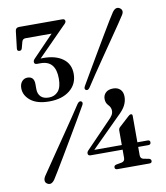

<svg xmlns="http://www.w3.org/2000/svg" viewBox="-81 -776 739 856"><g transform="rotate(-10 288.0 -347.5)"><path d="M421.5 -167.5Q421.5 -177 427.5 -182.5L473.5 -224.5Q480 -230.5 485 -230.5Q492 -230.5 492 -222V-102.5H538.5Q549.5 -102.5 549.5 -92.5Q549.5 -81.5 537.5 -81.5H492V-44Q492 -28.5 506 -25.5L530.5 -21Q540 -18 540 -10Q540 0 528.5 0H383.5Q372 0 372 -10Q372 -18.5 382 -21L407 -25.5Q421.5 -28.5 421.5 -44V-81.5H276.5Q264.5 -81.5 264.5 -92.5Q264.5 -99.5 272.5 -107L383 -221.5Q393.5 -231.5 399.2 -240.8Q405 -250 405 -261Q405 -276 393.2 -288Q381.5 -300 381.5 -318Q381.5 -335 393.2 -346.2Q405 -357.5 427 -357.5Q447 -357.5 459 -345.8Q471 -334 471 -312.5Q471 -293 461.5 -274Q452 -255 426 -231L297 -102.5H421.5ZM324.5 -380Q315 -366.5 306 -372.5Q297.5 -378 306.5 -392.5Q319 -414 339 -448.2Q359 -482.5 382 -521.5Q405 -560.5 426.5 -596.8Q448 -633 463.8 -659Q479.5 -685 485 -692.5Q501.5 -716 519.5 -704Q537 -691.5 520 -668.5Q515.5 -661 498.5 -636Q481.5 -611 457.5 -576.2Q433.5 -541.5 408 -504.2Q382.5 -467 360.2 -434Q338 -401 324.5 -380ZM259 -317Q269 -331 278 -325Q286.5 -319 277 -304.5Q265 -283.5 245 -249.2Q225 -215 201.8 -175.8Q178.5 -136.5 156.8 -99.8Q135 -63 119 -36.8Q103 -10.5 98 -3Q81.5 20.5 63.5 8.5Q55 3 55 -6.8Q55 -16.5 62.5 -27.5Q67.5 -35 84.8 -60.2Q102 -85.5 126 -120.8Q150 -156 175.8 -193.5Q201.5 -231 223.8 -264Q246 -297 259 -317ZM265.5 -452.5Q265.5 -406 230.5 -378Q195.5 -350 137.5 -350Q82.5 -350 53.2 -373.5Q24 -397 24 -429.5Q24 -448.5 34 -460Q44 -471.5 59 -471.5Q89.5 -471.5 89.5 -437V-414Q89.5 -393 101.8 -380.2Q114 -367.5 139 -367.5Q164.5 -367.5 180.5 -385.5Q196.5 -403.5 196.5 -443Q196.5 -524.5 128.5 -524.5H112Q99.5 -524.5 99.5 -535.5Q99.5 -543 108 -551L199.5 -646H82Q68.5 -646 65 -633.5L57.5 -605.5Q55 -595 45.5 -595Q34 -595 35.5 -608L44.5 -684.5Q46 -700.5 62 -700.5H257.5Q270 -700.5 270 -689.5Q270 -683 258 -672.5L132 -545Q138.5 -545.5 144 -545.5Q200 -545.5 232.8 -521.2Q265.5 -497 265.5 -452.5Z"/></g></svg>

Font: Fraunces 144pt Soft
Style: Regular
Weight: 400
Version: Version 1.000;[0bf87f6ff]